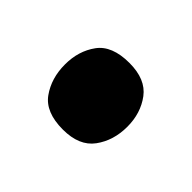

<svg xmlns="http://www.w3.org/2000/svg" viewBox="-49 -267 383 383"><g transform="rotate(-45 142.5 -76.0)"><path d="M48 -75Q48 -124 76 -144Q104 -164 143 -164Q181 -164 208.5 -144Q236 -124 236 -75Q236 -29 208.5 -8.5Q181 12 143 12Q104 12 76 -8.5Q48 -29 48 -75Z"/></g></svg>

Font: Noto Sans Cherokee ExtraBold
Style: Regular
Weight: 800
Designer: Monotype Design Team
Foundry: Monotype Imaging Inc.
Version: Version 2.001; ttfautohint (v1.8.4.7-5d5b)